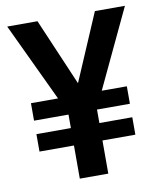

<svg xmlns="http://www.w3.org/2000/svg" viewBox="-80 -772 700 836"><g transform="rotate(-10 269.5 -353.5)"><path d="M269.5 -410.6 396.5 -707H529.3L365.7 -360.4H476.6V-283.2H331.1V-223.6H476.6V-146.5H331.1V0H205.1V-146.5H52.7V-223.6H205.1V-283.2H52.7V-360.4H172.4L8.8 -707H142.6Z"/></g></svg>

Font: Pretendard GOV SemiBold
Style: Regular
Weight: 600
Designer: Base glyphs from Inter by Rasmus Andersson; Hangeul glyphs from Noto Sans CJK(Source Han Sans) by Jang Soo-young and Kan
Foundry: Kil Hyung-jin
Version: Version 1.309